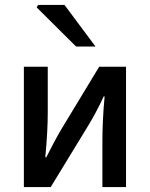

<svg xmlns="http://www.w3.org/2000/svg" viewBox="-20 -760 609 780"><path d="M77 0V-489H174V-303Q174 -263 171.5 -218.5Q169 -174 164 -121H168Q182 -149 198.5 -180Q215 -211 228 -233L383 -489H492V0H396V-186Q396 -224 398 -269Q400 -314 405 -368H401Q388 -339 371.5 -308Q355 -277 341 -254L186 0ZM289 -571 129 -730 135 -740H242L368 -571Z"/></svg>

Font: Source Sans 3 Medium
Style: Regular
Weight: 500
Designer: Paul D. Hunt
Foundry: Adobe
Version: Version 3.052;hotconv 1.1.0;makeotfexe 2.6.0